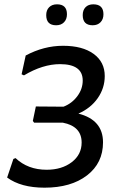

<svg xmlns="http://www.w3.org/2000/svg" viewBox="-20 -860 545 889"><path d="M244 -840Q290 -840 290 -794Q290 -771 276.5 -757Q263 -743 240 -743Q194 -743 194 -790Q194 -813 207.5 -826.5Q221 -840 244 -840ZM412 -840Q459 -840 459 -794Q459 -771 445.5 -757Q432 -743 409 -743Q363 -743 363 -790Q363 -813 376 -826.5Q389 -840 412 -840ZM186 9Q77 9 13 -38L42 -124L52 -128Q109 -74 196 -74Q266 -74 312 -109Q358 -144 358 -200Q358 -275 271 -292H138L132 -300L146 -367L274 -366Q313 -381 338 -414.5Q363 -448 363 -487Q363 -563 258 -563Q178 -563 91 -511L80 -516L99 -603Q183 -648 272 -648Q362 -648 413.5 -610.5Q465 -573 465 -508Q465 -452 432.5 -405.5Q400 -359 343 -334Q457 -305 457 -201Q457 -105 383 -48Q309 9 186 9Z"/></svg>

Font: Alegreya Sans Medium
Style: Italic
Weight: 500
Italic angle: -7°
Designer: Juan Pablo del Peral
Foundry: Huerta Tipografica
Version: Version 2.007